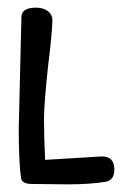

<svg xmlns="http://www.w3.org/2000/svg" viewBox="-20 -481 340 502"><path d="M258 -6Q279 -11 279 -38Q279 -72 246 -72L98 -63Q95 -125 95 -169Q95 -209 106 -311Q116 -390 117 -427Q117 -443 105 -452Q93 -461 74 -461Q36 -461 36 -436L29 -146Q29 -57 35 -15Q38 0 63 0L158 1Q216 1 258 -6Z"/></svg>

Font: Patrick Hand SC
Style: Regular
Weight: 400
Designer: Patrick Wagesreiter
Foundry: Patrick Wagesreiter
Version: Version 2.001; ttfautohint (v1.8.2)